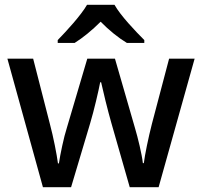

<svg xmlns="http://www.w3.org/2000/svg" viewBox="-20 -786 847 805"><path d="M460 -766H345C319 -721 259 -656 222 -618V-606H293C328 -628 366 -659 402 -695C437 -659 477 -627 512 -606H585V-618C548 -655 485 -721 460 -766ZM447 -270 524 -1H645L796 -540H689L617 -267C602 -209 587 -135 583 -102H579C575 -139 558 -209 546 -249L462 -540H346L260 -249C248 -213 232 -136 227 -101H223C218 -139 204 -211 189 -267L119 -540H11L160 -1H278L358 -269C374 -322 394 -408 400 -441H404C411 -408 432 -322 447 -270Z"/></svg>

Font: Noto Sans Arabic UI Md
Style: Regular
Weight: 500
Designer: Monotype Design Team, Nadine Chahine and Nizar Qandah
Foundry: Monotype Imaging Inc.
Version: Version 2.010